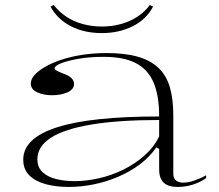

<svg xmlns="http://www.w3.org/2000/svg" viewBox="-20 -725 868 760"><path d="M401 -515Q475 -515 525.5 -500.5Q576 -486 607.5 -456Q639 -426 652.5 -379Q666 -332 666 -268V-37Q666 -18 677.5 -10Q689 -2 705 -2Q725 -2 749.5 -10.5Q774 -19 796 -31V-20Q781 -9 762 -1Q743 7 723.5 11Q704 15 684 15Q646 15 628 -2Q610 -19 610 -54Q610 -84 610 -98Q610 -112 610 -120Q610 -128 610 -135L599 -142Q572 -103 533 -74Q494 -45 447 -25Q400 -5 350 5Q300 15 252 15Q202 15 161 4Q120 -7 96 -31Q72 -55 72 -93Q72 -178 205.5 -221Q339 -264 610 -264Q610 -346 588 -398Q566 -450 518 -475Q470 -500 390 -500Q333 -500 289 -492Q245 -484 220.5 -474Q196 -464 196 -454Q196 -450 205 -445Q214 -440 235 -432Q273 -418 273 -393Q273 -371 247 -359.5Q221 -348 186 -348Q153 -348 127.5 -359.5Q102 -371 102 -394Q102 -416 126 -437.5Q150 -459 192 -477Q234 -495 288 -505Q342 -515 401 -515ZM610 -250Q449 -250 341.5 -232Q234 -214 181 -179.5Q128 -145 128 -95Q128 -63 148 -44Q168 -25 201.5 -16.5Q235 -8 275 -8Q320 -8 370 -19Q420 -30 467 -53Q514 -76 551.5 -109Q589 -142 610 -185ZM383 -594Q313 -594 260 -621.5Q207 -649 180 -699L193 -705Q214 -678 242.5 -659Q271 -640 307 -630Q343 -620 383 -620Q423 -620 459 -630Q495 -640 524 -659Q553 -678 573 -705L586 -699Q560 -649 506 -621.5Q452 -594 383 -594Z"/></svg>

Font: Kalnia SemiExpanded ExtraLight
Style: Regular
Weight: 250
Width: 6
Designer: Frida Medrano
Foundry: Frida Medrano
Version: Version 1.105